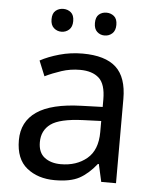

<svg xmlns="http://www.w3.org/2000/svg" viewBox="-53 -775 667 829"><g transform="rotate(5 280.5 -360.0)"><path d="M288 -545Q386 -545 433 -502Q480 -459 480 -365V0H416L399 -76H395Q360 -32 321.5 -11Q283 10 215 10Q142 10 94 -28.5Q46 -67 46 -149Q46 -229 109 -272.5Q172 -316 303 -320L394 -323V-355Q394 -422 365 -448Q336 -474 283 -474Q241 -474 203 -461.5Q165 -449 132 -433L105 -499Q140 -518 188 -531.5Q236 -545 288 -545ZM314 -259Q214 -255 175.5 -227Q137 -199 137 -148Q137 -103 164.5 -82Q192 -61 235 -61Q303 -61 348 -98.5Q393 -136 393 -214V-262ZM141 -681Q141 -707 155 -718.5Q169 -730 188 -730Q207 -730 221 -718.5Q235 -707 235 -681Q235 -656 221 -643.5Q207 -631 188 -631Q169 -631 155 -643.5Q141 -656 141 -681ZM329 -681Q329 -707 342.5 -718.5Q356 -730 375 -730Q394 -730 408 -718.5Q422 -707 422 -681Q422 -656 408 -643.5Q394 -631 375 -631Q356 -631 342.5 -643.5Q329 -656 329 -681Z"/></g></svg>

Font: Noto Sans Samaritan
Style: Regular
Weight: 400
Designer: Monotype Design Team
Foundry: Monotype Imaging Inc.
Version: Version 2.001; ttfautohint (v1.8.4.7-5d5b)